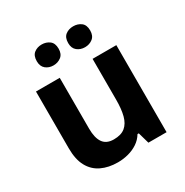

<svg xmlns="http://www.w3.org/2000/svg" viewBox="-174 -893 1005 1043"><g transform="rotate(-30 328.5 -371.0)"><path d="M579 -546V0H465L445 -70H437Q420 -42 393.5 -24.5Q367 -7 335 1.5Q303 10 269 10Q211 10 167 -11Q123 -32 99 -76Q75 -120 75 -190V-546H224V-227Q224 -169 245 -139Q266 -109 312 -109Q358 -109 383.5 -130Q409 -151 419.5 -191Q430 -231 430 -289V-546ZM161 -686Q161 -721 181 -736.5Q201 -752 228.9 -752Q256.8 -752 277.4 -736.6Q298 -721.2 298 -686.4Q298 -653 277.4 -637Q256.8 -621 228.9 -621Q201 -621 181 -637.2Q161 -653.5 161 -686ZM358 -686Q358 -721 378.1 -736.5Q398.3 -752 426.6 -752Q455 -752 475.5 -736.6Q496 -721.2 496 -686.4Q496 -653 475.4 -637Q454.9 -621 427 -621Q398.5 -621 378.3 -637.2Q358 -653.5 358 -686Z"/></g></svg>

Font: Noto Sans Gujarati
Style: Regular
Weight: 400
Designer: Jelle Bosma - Monotype Design Team, Universal Thirst
Foundry: Monotype Imaging Inc.
Version: Version 2.102